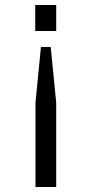

<svg xmlns="http://www.w3.org/2000/svg" viewBox="-20 -544 373 769"><path d="M122.1 205.1V-132.8L144 -356H183.1L205.1 -132.8V205.1ZM121.1 -419.9V-523.9H205.1V-419.9Z"/></svg>

Font: SolaimanLipi
Style: Normal
Weight: 400
Designer: Solaiman Karim
Foundry: Al Mamun Sumon
Version: Version 2.000